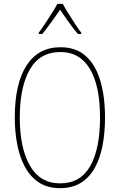

<svg xmlns="http://www.w3.org/2000/svg" viewBox="-20 -970 624 1000"><path d="M527 -358Q527 -283 515 -216.5Q503 -150 475.5 -99Q448 -48 403 -19Q358 10 293 10Q227 10 182 -20Q137 -50 109.5 -101.5Q82 -153 69.5 -219Q57 -285 57 -358Q57 -535 118.5 -629.5Q180 -724 295 -724Q376 -724 427 -678Q478 -632 502.5 -549.5Q527 -467 527 -358ZM83 -358Q83 -199 136 -107Q189 -15 293 -15Q399 -15 450 -105Q501 -195 501 -358Q501 -522 448.5 -610.5Q396 -699 295 -699Q187 -699 135 -607.5Q83 -516 83 -358ZM307 -950Q319 -927 338 -897Q357 -867 375 -839.5Q393 -812 403 -800V-793H386Q363 -819 338 -854.5Q313 -890 293 -919Q273 -891 247.5 -855Q222 -819 200 -793H182V-800Q195 -817 213 -844Q231 -871 249 -899.5Q267 -928 279 -950Z"/></svg>

Font: Noto Sans Gurmukhi UI Condensed Thin
Style: Regular
Weight: 100
Width: 3
Designer: Jelle Bosma - Monotype Design Team
Foundry: Monotype Imaging Inc.
Version: Version 2.004; ttfautohint (v1.8.4.7-5d5b)